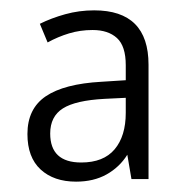

<svg xmlns="http://www.w3.org/2000/svg" viewBox="-20 -835 359 371"><path d="M162 -815Q267 -815 267 -710V-489H234L226 -536Q211 -512 186 -498Q161 -484 127 -484Q84 -484 58.5 -507.5Q33 -531 33 -576Q33 -625 68.5 -649Q104 -673 176 -677L223 -680V-709Q223 -746 206 -761.5Q189 -777 159 -777Q135 -777 113.5 -770.5Q92 -764 72 -753L57 -789Q79 -800 106 -807.5Q133 -815 162 -815ZM182 -644Q126 -641 101.5 -625.5Q77 -610 77 -577Q77 -521 137 -521Q180 -521 201.5 -546.5Q223 -572 223 -617V-646Z"/></svg>

Font: Noto Sans Telugu UI SemiCondensed Light
Style: Regular
Weight: 300
Width: 4
Designer: Jelle Bosma - Monotype Design Team
Foundry: Monotype Imaging Inc.
Version: Version 2.005; ttfautohint (v1.8.4.7-5d5b)